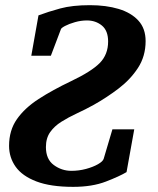

<svg xmlns="http://www.w3.org/2000/svg" viewBox="-20 -707 610 743"><path d="M499.5 -206.5 469.7 -41Q442.9 -24.9 389.9 -4.4Q336.9 16.1 263.2 16.1Q175.8 16.1 120.8 -4.9Q65.9 -25.9 40.5 -61.8Q15.1 -97.7 15.1 -142.6Q15.1 -202.6 45.4 -245.8Q75.7 -289.1 129.6 -324Q183.6 -358.9 254.4 -392.6Q333.5 -430.2 366 -463.1Q398.4 -496.1 398.4 -546.4Q398.4 -588.4 374.3 -608.2Q350.1 -627.9 316.4 -627.9Q293.5 -627.9 270.3 -621.3Q247.1 -614.7 231.4 -606.4Q215.8 -598.1 215.3 -592.8L176.8 -491.2H101.1L128.9 -647.5Q166.5 -661.6 213.1 -674.3Q259.8 -687 328.1 -687Q390.6 -687 439.2 -672.4Q487.8 -657.7 515.6 -627.2Q543.5 -596.7 543.5 -547.9Q543.5 -489.3 513.7 -443.8Q483.9 -398.4 437.7 -363.5Q391.6 -328.6 342.8 -301.3Q310.1 -283.2 277.3 -268.1Q244.6 -252.9 217.5 -235.8Q190.4 -218.8 174.1 -195.6Q157.7 -172.4 157.7 -137.7Q157.7 -90.8 188.2 -68.4Q218.8 -45.9 256.3 -45.9Q285.2 -45.9 312.5 -53.2Q339.8 -60.5 359.1 -71.5Q378.4 -82.5 381.3 -92.8L415 -206.5Z"/></svg>

Font: Charis
Style: Bold Italic
Weight: 700
Italic angle: -11°
Designer: Walt Agee, Miriam Martin, Annie Olsen, Victor Gaultney, Lorna Priest, Alan Ward, Bob Hallissy, Martin Hosken, Sharon Cor
Foundry: SIL Global
Version: Version 7.000